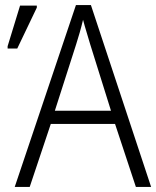

<svg xmlns="http://www.w3.org/2000/svg" viewBox="-20 -736 615 756"><path d="M515 0H575L338 -716H279L38 0H97L180 -248H433ZM10 -545H48L125 -706V-714H59L10 -554ZM335 -562 417 -300H196L280 -562C289 -590 299 -624 307 -658C315 -627 328 -587 335 -562Z"/></svg>

Font: Noto Sans SemiCondensed Light
Style: Regular
Weight: 300
Width: 4
Designer: Monotype Design Team
Foundry: Monotype Imaging Inc.
Version: Version 2.013